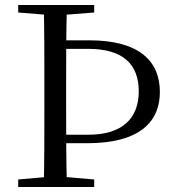

<svg xmlns="http://www.w3.org/2000/svg" viewBox="-20 -748 697 768"><path d="M202.6 -175.1H328.4C547.2 -175.1 619.5 -267.7 619.5 -379.9C619.5 -503.1 537.6 -586.7 337.2 -586.7H202.6V-552.6H332.9C473.1 -552.6 535 -490.4 535 -382.3C535 -275.8 470.4 -209.1 333.5 -209.1H202.6ZM155.3 0H247.7C244.5 -111.5 244.5 -226.3 244.5 -337V-392.3C244.5 -504.5 244.5 -617.8 247.7 -728H155.3C157.5 -616.6 157.5 -504.3 157.5 -391.1V-336.8C157.5 -223.3 157.5 -110.8 155.3 0ZM189.7 -686.9H215.5L356.8 -698V-728H52.8V-698ZM52.8 0H356.8V-30.1L217.8 -42.1H190.9L52.8 -30.1Z"/></svg>

Font: Source Han Serif TW VF
Style: Regular
Weight: 250
Designer: Ryoko NISHIZUKA 西塚涼子 (kana & ideographs); Frank Grießhammer (Latin, Greek & Cyrillic); Wenlong ZHANG 张文龙 (bopomofo); San
Foundry: Adobe
Version: Version 2.002;hotconv 1.1.0;makeotfexe 2.6.0